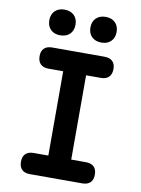

<svg xmlns="http://www.w3.org/2000/svg" viewBox="-101 -1022 803 1090"><g transform="rotate(10 300.0 -477.0)"><path d="M366 -122H451Q481 -122 497 -106.5Q513 -91 513 -61Q513 -31 497 -15.5Q481 0 451 0H149Q119 0 103 -15.5Q87 -31 87 -61Q87 -91 103 -106.5Q119 -122 149 -122H234V-608H149Q119 -608 103 -624Q87 -640 87 -670Q87 -699 103 -714.5Q119 -730 149 -730H451Q481 -730 497 -714.5Q513 -699 513 -670Q513 -640 497 -624Q481 -608 451 -608H366ZM419 -806Q384 -806 363.5 -826Q343 -846 343 -880Q343 -914 363.5 -934Q384 -954 419 -954Q453 -954 473.5 -934Q494 -914 494 -880Q494 -846 473.5 -826Q453 -806 419 -806ZM181 -806Q147 -806 126.5 -826Q106 -846 106 -880Q106 -914 126.5 -934Q147 -954 181 -954Q216 -954 236.5 -934Q257 -914 257 -880Q257 -846 236.5 -826Q216 -806 181 -806Z"/></g></svg>

Font: Maple Mono
Style: Bold
Weight: 700
Monospace: yes
Designer: subframe7536
Version: Version 7.200